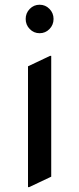

<svg xmlns="http://www.w3.org/2000/svg" viewBox="-20 -767 333 807"><path d="M188 -729.5Q205.1 -711.9 205.1 -687.3Q205.1 -662.6 188 -645Q170.9 -627.4 146.5 -627.4Q122.1 -627.4 105 -645Q87.9 -662.6 87.9 -687.3Q87.9 -711.9 105 -729.5Q122.1 -747.1 146.5 -747.1Q170.9 -747.1 188 -729.5ZM102.5 19.5H97.7V-488.3L190.4 -532.2H195.3V-24.4Z"/></svg>

Font: Nova Slim
Style: Book
Weight: 400
Version: Version 2.000